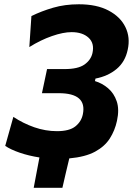

<svg xmlns="http://www.w3.org/2000/svg" viewBox="-20 -748 637 920"><path d="M141.5 152Q148.5 115.5 155.2 79.2Q162 43 169 6.5Q117.5 -1.5 74 -16.5Q30.5 -31.5 5 -49L44 -188Q90.5 -157 144.2 -138.2Q198 -119.5 253 -119.5Q312.5 -119.5 341.2 -142.5Q370 -165.5 377 -200.5Q397.5 -301.5 261.5 -301.5H181L205.5 -417H289.5Q354 -417 384.8 -438.8Q415.5 -460.5 423 -493.5Q433.5 -540.5 404.5 -567.2Q375.5 -594 323 -594Q283 -594 229 -575.2Q175 -556.5 120.5 -522.5L130.5 -671Q178 -694.5 234.5 -711Q291 -727.5 358 -727.5Q443.5 -727.5 500.2 -697.5Q557 -667.5 581 -618Q605 -568.5 592 -510Q580 -452 538.8 -417.5Q497.5 -383 437.5 -371.5L435 -359.5Q469 -349.5 497.5 -325.5Q526 -301.5 539.2 -262.8Q552.5 -224 540.5 -169Q530.5 -122.5 506.2 -84.5Q482 -46.5 435.5 -21.2Q389 4 312 11Q303.5 46 295.2 81.5Q287 117 279 152Z"/></svg>

Font: Commissioner
Style: Bold Italic
Weight: 700
Italic angle: -12°
Designer: Kostas Bartsokas
Foundry: Kostas Bartsokas
Version: Version 1.000; ttfautohint (v1.8.3)